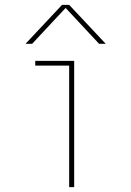

<svg xmlns="http://www.w3.org/2000/svg" viewBox="-20 -770 540 790"><path d="M264.6 0V-500H125V-519.5H285.2V0ZM415 -589.8H387.7L251 -736.3H249L112.3 -589.8H85L235.4 -750H264.6Z"/></svg>

Font: Mgen+ 1mn thin
Style: Regular
Weight: 100
Designer: [Source Han Sans]
Ryoko NISHIZUKA  (kana & ideographs); Paul D. Hunt (Latin, Greek & Cyrillic); Wenlong ZHANG  (bopomofo
Version: Version 1.059.20150602